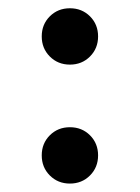

<svg xmlns="http://www.w3.org/2000/svg" viewBox="-20 -426 335 460"><path d="M80 -338.8Q80 -367.5 99.4 -386.9Q118.8 -406.2 147.5 -406.2Q176.2 -406.2 195.6 -386.9Q215 -367.5 215 -338.8Q215 -310 195.6 -290.6Q176.2 -271.2 147.5 -271.2Q118.8 -271.2 99.4 -290.6Q80 -310 80 -338.8ZM80 -53.8Q80 -82.5 99.4 -101.9Q118.8 -121.2 147.5 -121.2Q176.2 -121.2 195.6 -101.9Q215 -82.5 215 -53.8Q215 -25 195.6 -5.6Q176.2 13.8 147.5 13.8Q118.8 13.8 99.4 -5.6Q80 -25 80 -53.8Z"/></svg>

Font: Cambay
Style: Bold
Weight: 700
Designer: Pooja Saxena
Foundry: Pooja Saxena
Version: Version 1.096;PS 001.096;hotconv 1.0.70;makeotf.lib2.5.58329